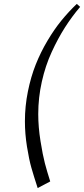

<svg xmlns="http://www.w3.org/2000/svg" viewBox="-20 -807 428 978"><path d="M106.9 -189Q106.9 -266.1 122.1 -341.1Q137.2 -416 162.1 -478.5Q187 -541 221.7 -599.4Q256.3 -657.7 293.2 -702.9Q330.1 -748 371.1 -787.1L388.2 -772Q346.2 -722.7 310.5 -666.7Q274.9 -610.8 243.2 -541.7Q211.4 -472.7 193.1 -391.1Q174.8 -309.6 174.8 -226.1Q174.8 -160.2 186.3 -88.4Q197.8 -16.6 208.5 24.2Q219.2 64.9 235.8 117.2L171.9 150.9Q151.9 89.8 139.9 47.6Q127.9 5.4 117.4 -60.1Q106.9 -125.5 106.9 -189Z"/></svg>

Font: Dehuti Alt
Style: Italic
Weight: 400
Version: Version 1.2